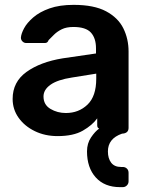

<svg xmlns="http://www.w3.org/2000/svg" viewBox="-20 -550 611 790"><path d="M474 220Q410 220 374 180Q338 140 338 73Q338 40 354.5 15.5Q371 -9 388 -21Q380 -24 380 -34V-63Q360 -35 321 -12.5Q282 10 217 10Q165 10 123 -10.5Q81 -31 56.5 -65.5Q32 -100 32 -143Q32 -213 89 -254Q146 -295 238 -310L375 -330V-351Q375 -393 354 -416Q333 -439 282 -439Q253 -439 234 -429.5Q215 -420 202.5 -407.5Q190 -395 180 -385Q176 -373 165 -373H88Q79 -373 72.5 -379.5Q66 -386 66 -395Q67 -411 79 -433.5Q91 -456 117 -478.5Q143 -501 184 -515.5Q225 -530 283 -530Q367 -530 416.5 -503.5Q466 -477 487.5 -433.5Q509 -390 509 -338V-24Q509 -5 490 -1L482 0Q424 20 424 73Q424 102 437.5 119.5Q451 137 478 137H485Q495 137 502 143.5Q509 150 509 161V196Q509 206 502 213Q495 220 485 220ZM251 -85Q304 -85 340 -119.5Q376 -154 376 -226V-247L276 -231Q217 -222 188 -201.5Q159 -181 159 -153Q159 -119 187.5 -102Q216 -85 251 -85Z"/></svg>

Font: Rubik Medium
Style: Regular
Weight: 500
Designer: Hubert and Fischer
Foundry: Hubert and Fischer
Version: Version 2.300; ttfautohint (v1.8.4.7-5d5b);gftools[0.9.30]